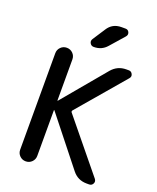

<svg xmlns="http://www.w3.org/2000/svg" viewBox="-172 -1060 947 1160"><g transform="rotate(20 302.0 -480.0)"><path d="M82 -55V-675Q82 -698 98 -714Q114 -730 137 -730Q160 -730 176 -714Q192 -698 192 -675V-411Q192 -410 193 -410L195 -411L426 -687Q463 -730 519 -730H535Q551 -730 558.5 -715Q566 -700 555 -687L298 -386Q293 -379 297 -373L566 -44Q577 -30 569.5 -15Q562 0 545 0H529Q472 0 437 -44L195 -349Q194 -350 193 -350Q192 -350 192 -349V-55Q192 -32 176 -16Q160 0 137 0Q114 0 98 -16Q82 -32 82 -55ZM404 -960H430Q447 -960 453.5 -945Q460 -930 449 -917L370 -827Q338 -790 287 -790Q271 -790 263 -804Q255 -818 264 -832L316 -912Q346 -960 404 -960Z"/></g></svg>

Font: Rounded Mplus 1c Medium
Style: Regular
Weight: 500
Version: Version 1.059.20150529